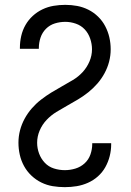

<svg xmlns="http://www.w3.org/2000/svg" viewBox="-20 -763 540 791"><path d="M247 8Q222 8 197.5 4Q173 0 150.5 -11Q128 -22 109.5 -39.5Q91 -57 79 -79Q67 -101 61.5 -125.5Q56 -150 56 -175Q56 -201 62.5 -226Q69 -251 81.5 -274Q94 -297 111 -316.5Q128 -336 148.5 -352Q169 -368 191 -381.5Q213 -395 235.5 -407.5Q258 -420 280.5 -433.5Q303 -447 320.5 -466Q338 -485 348.5 -509.5Q359 -534 359 -560Q359 -582 351.5 -604Q344 -626 329 -642Q314 -658 292.5 -665.5Q271 -673 249 -673Q227 -673 206 -666.5Q185 -660 169.5 -644.5Q154 -629 147 -608Q140 -587 140 -565Q140 -564 140 -563.5Q140 -563 140 -562H62Q62 -563 62 -564.5Q62 -566 62 -567Q62 -591 67.5 -615Q73 -639 85 -660Q97 -681 115 -697.5Q133 -714 155 -724.5Q177 -735 201 -739Q225 -743 249 -743Q274 -743 298 -738.5Q322 -734 344 -723Q366 -712 384 -694.5Q402 -677 413.5 -655Q425 -633 430.5 -609Q436 -585 436 -560Q436 -534 429.5 -509Q423 -484 410.5 -461Q398 -438 381 -418.5Q364 -399 344 -383Q324 -367 301.5 -353.5Q279 -340 256.5 -327.5Q234 -315 212 -301.5Q190 -288 172 -269Q154 -250 143.5 -225.5Q133 -201 133 -175Q133 -152 141 -130.5Q149 -109 164.5 -92.5Q180 -76 202 -69Q224 -62 247 -62Q269 -62 290.5 -68.5Q312 -75 328.5 -90Q345 -105 352.5 -126.5Q360 -148 360 -170Q360 -170 360 -171Q360 -172 360 -173H438Q438 -171 438 -170Q438 -169 438 -168Q438 -144 432 -120Q426 -96 414 -74.5Q402 -53 383.5 -36.5Q365 -20 342.5 -10Q320 0 296 4Q272 8 247 8Z"/></svg>

Font: Iosevka SS04
Style: Regular
Weight: 400
Monospace: yes
Designer: Belleve Invis
Foundry: Belleve Invis
Version: Version 19.0.0; ttfautohint (v1.8.4)